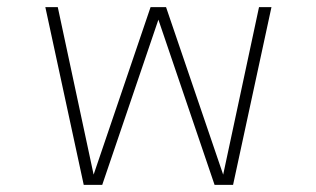

<svg xmlns="http://www.w3.org/2000/svg" viewBox="-20 -520 890 540"><path d="M583.5 0 413.5 -500H447L617.5 0ZM215.5 0 107.5 -500H142.5L249.5 0ZM233.5 0 403.5 -500H437.5L267.5 0ZM601.5 0 708.5 -500H743.5L635.5 0Z"/></svg>

Font: Trispace Thin
Style: Regular
Weight: 100
Designer: Tyler Finck
Foundry: Etcetera Type Company
Version: Version 1.210